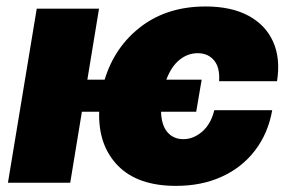

<svg xmlns="http://www.w3.org/2000/svg" viewBox="-20 -573 910 602"><path d="M612.3 -323.2 595.2 -222.7H484.9Q486.3 -180.2 505.1 -158.4Q523.9 -136.7 554.7 -136.7Q586.9 -136.7 614.3 -160.6Q641.6 -184.6 651.9 -227.5H833.5Q820.8 -155.3 780 -101.8Q739.3 -48.3 676 -19.3Q612.8 9.8 531.7 9.8Q411.6 9.8 349.6 -53.7Q287.6 -117.2 291 -222.7H236.8L200.2 0H4.9L95.2 -545.9H290.5L253.9 -323.2H308.1Q339.8 -427.2 422.6 -490Q505.4 -552.7 624.5 -552.7Q705.1 -552.7 759 -523.7Q813 -494.6 836.4 -442.1Q859.9 -389.6 848.6 -318.4H667Q669.9 -361.3 651.1 -383.8Q632.3 -406.2 599.6 -406.2Q568.8 -406.2 543 -385.5Q517.1 -364.7 501.5 -323.2Z"/></svg>

Font: Inter Black
Style: Italic
Weight: 900
Italic angle: -9.39999°
Designer: Rasmus Andersson
Foundry: rsms
Version: Version 4.000;git-a52131595